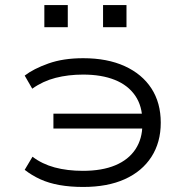

<svg xmlns="http://www.w3.org/2000/svg" viewBox="-20 -734 739 762"><path d="M310 8Q259 8 216.5 0.5Q174 -7 140 -22.5Q106 -38 78 -60L109 -112Q147 -83 197 -69.5Q247 -56 309 -56Q385 -56 437.5 -78Q490 -100 517.5 -141.5Q545 -183 545 -240L559 -224H192V-283H559L545 -253Q545 -313 516.5 -354.5Q488 -396 435.5 -417Q383 -438 310 -438Q251 -438 200.5 -425Q150 -412 108 -382L78 -434Q113 -461 172 -482Q231 -503 310 -503Q406 -503 475 -471.5Q544 -440 581 -383Q618 -326 618 -247Q618 -169 581 -111.5Q544 -54 475.5 -23Q407 8 310 8ZM389 -626V-714H482V-626ZM156 -626V-714H249V-626Z"/></svg>

Font: Nunito Sans 7pt Expanded Light
Style: Regular
Weight: 300
Width: 7
Designer: Vernon Adams
Foundry: Vernon Adams
Version: Version 3.101;gftools[0.9.27]